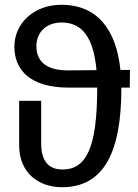

<svg xmlns="http://www.w3.org/2000/svg" viewBox="-20 -770 578 802"><path d="M267 -476C184 -475 132 -506 132 -577C132 -634 172 -676 238 -676C324 -676 371 -612 383 -477ZM523 -478H483C466 -643 389 -750 236 -750C121 -750 40 -672 40 -575C40 -477 107 -404 267 -404H386V-402C386 -152 340 -63 243 -62C183 -61 152 -97 152 -171V-349H60V-163C60 -48 141 12 239 12C412 12 487 -131 487 -402V-404H522Z"/></svg>

Font: Fira Math
Style: Regular
Weight: 400
Designer: Xiangdong Zeng
Foundry: Xiangdong Zeng
Version: Version 0.3.4